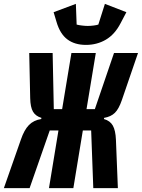

<svg xmlns="http://www.w3.org/2000/svg" viewBox="-58 -972 733 992"><path d="M50 -251Q67 -301 91.5 -326Q116 -351 155 -357L156 -363Q126 -372 112.5 -395Q99 -418 98 -465L93 -698H214L220 -408H263L311 -698H437L389 -408H432L531 -698H655L572 -456Q556 -409 535.5 -389Q515 -369 480 -363L479 -357Q511 -348 525 -323Q539 -298 541 -250L551 0H424L413 -298H370L321 0H195L244 -298H199L95 0H-38ZM386 -740Q328 -740 290 -768.5Q252 -797 234 -859L219 -909L334 -952L338 -845Q349 -842 366 -840Q383 -838 395 -838Q409 -838 425 -840Q441 -842 450 -845L484 -952L595 -909L565 -852Q535 -794 489 -767Q443 -740 386 -740Z"/></svg>

Font: IBM Plex Mono
Style: Bold Italic
Weight: 700
Italic angle: -9°
Monospace: yes
Designer: Mike Abbink, Paul van der Laan, Pieter van Rosmalen
Foundry: Bold Monday
Version: Version 2.3